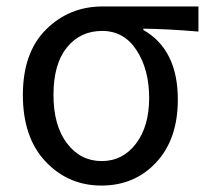

<svg xmlns="http://www.w3.org/2000/svg" viewBox="-20 -563 650 596"><path d="M299 -543H596V-465Q502 -473 425 -474V-470Q532 -409 532 -254Q532 -131 465 -59Q398 13 295 13Q192 13 121.5 -61.5Q51 -136 51 -268Q51 -400 123 -471.5Q195 -543 299 -543ZM146 -268.5Q146 -173 188 -118Q230 -63 295.5 -63Q361 -63 402 -117Q443 -171 443 -259Q443 -347 404 -407Q365 -467 297 -467Q229 -467 187.5 -415.5Q146 -364 146 -268.5Z"/></svg>

Font: Swei Fan Sans CJK TC
Style: Regular
Weight: 400
Version: Version 2.130